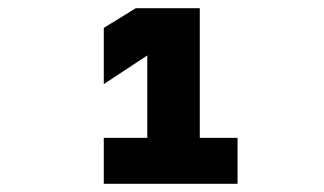

<svg xmlns="http://www.w3.org/2000/svg" viewBox="-20 -928 790 468"><path d="M233 -480V-592H339V-866L400 -833L233 -723V-860L311 -908H467V-592H559V-480Z"/></svg>

Font: Martian Mono SemiExpanded
Style: Bold
Weight: 700
Width: 6
Designer: Roman Shamin
Foundry: Evil Martians
Version: Version 1.000